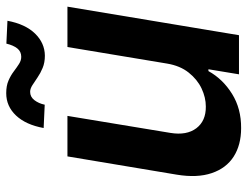

<svg xmlns="http://www.w3.org/2000/svg" viewBox="-108 -672 788 611"><g transform="rotate(-90 285.5 -367.0)"><path d="M388.2 -229 440.9 -545.9H569.3L478.5 0H354L370.1 -97.2H364.3Q338.9 -51.3 291.7 -22Q244.6 7.3 182.6 6.8Q129.4 6.8 92.3 -16.8Q55.2 -40.5 39.6 -86.7Q23.9 -132.8 34.7 -198.2L92.8 -545.9H221.7L167.5 -217.8Q159.2 -166.5 182.4 -135.7Q205.6 -105 251.5 -105.5Q280.3 -105.5 309.1 -119.1Q337.9 -132.8 359.6 -160.2Q381.3 -187.5 388.2 -229ZM413.6 -617.7Q391.1 -617.7 374.3 -624.8Q357.4 -631.8 344 -641.1Q330.6 -650.4 319.3 -657.5Q308.1 -664.6 298.3 -664.6Q282.2 -664.6 271.7 -650.9Q261.2 -637.2 257.3 -618.2L183.1 -621.6Q193.4 -678.2 222.9 -709.5Q252.4 -740.7 293.9 -740.7Q317.4 -740.7 333.7 -733.6Q350.1 -726.6 363 -716.8Q376 -707 387 -700Q397.9 -692.9 409.7 -692.9Q426.3 -692.9 436.3 -705.3Q446.3 -717.8 451.7 -740.2L524.4 -736.8Q513.7 -679.7 483.6 -648.9Q453.6 -618.2 413.6 -617.7Z"/></g></svg>

Font: Inter Tight SemiBold
Style: Italic
Weight: 600
Italic angle: -9.39999°
Designer: Rasmus Andersson
Foundry: rsms
Version: Version 3.004